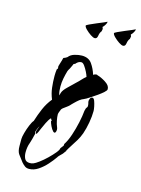

<svg xmlns="http://www.w3.org/2000/svg" viewBox="-108 -712 604 820"><g transform="rotate(15 194.5 -302.0)"><path d="M102 45Q91 45 83.5 39.5Q76 34 69 26Q56 9 47 -3Q38 -15 38 -39V-70Q38 -79 43 -97.5Q48 -116 55.5 -134Q63 -152 69 -158Q78 -187 90 -215Q102 -243 121 -266Q111 -290 108 -315.5Q105 -341 105 -367Q105 -375 105.5 -381.5Q106 -388 107 -396L110 -400L111 -401V-405Q110 -406 110 -408Q110 -412 113 -421Q116 -430 118.5 -439Q121 -448 121 -449Q121 -451 125 -452L130 -454Q131 -455 135 -457L138 -459Q147 -471 164.5 -476Q182 -481 196 -481Q226 -481 240.5 -460.5Q255 -440 263 -414Q270 -419 277 -419Q280 -419 282 -417Q298 -413 318.5 -400Q339 -387 339 -372V-370Q339 -365 329 -356Q319 -347 305.5 -337.5Q292 -328 279.5 -320Q267 -312 262 -309Q255 -305 248 -302Q244 -301 241 -298.5Q238 -296 234 -294Q229 -290 224.5 -286Q220 -282 215 -277L206 -268Q203 -265 201 -262.5Q199 -260 196 -258Q194 -256 189.5 -253Q185 -250 180 -246Q168 -238 167 -231Q166 -230 163.5 -222.5Q161 -215 161 -212Q161 -201 164 -185.5Q167 -170 173 -156Q176 -148 173 -138.5Q170 -129 162 -135Q154 -143 148 -156Q142 -169 141 -175Q140 -177 142 -178Q144 -179 142 -181L140 -183Q139 -184 139 -186Q139 -186 137 -188Q129 -180 120 -161.5Q111 -143 107 -133L101 -119Q96 -108 94 -108Q90 -108 90 -113V-114Q90 -120 93 -127L99 -143Q94 -135 90.5 -125.5Q87 -116 87 -113V-112L88 -110Q88 -109 89 -108V-104Q88 -104 88 -102Q86 -92 83 -82Q80 -72 77 -62Q70 -44 70 -20Q70 -4 76 8Q82 20 99 20Q108 20 115 17Q123 14 138.5 2.5Q154 -9 170 -24.5Q186 -40 197.5 -54Q209 -68 209 -75Q212 -80 217 -85.5Q222 -91 220 -96Q233 -116 242.5 -144.5Q252 -173 258.5 -203Q265 -233 267 -256Q269 -264 270 -267Q272 -271 273 -272L274 -273Q276 -275 276 -279Q276 -281 276 -284Q276 -287 275 -290Q273 -296 273 -301Q273 -305 276 -312Q279 -319 285 -319Q292 -319 296 -308Q300 -297 302.5 -284.5Q305 -272 305 -265Q305 -242 300 -213.5Q295 -185 287 -162Q280 -143 271.5 -129Q263 -115 252 -98L242 -82L238 -75Q237 -76 236.5 -71.5Q236 -67 234 -67Q233 -67 232.5 -65.5Q232 -64 231 -63Q226 -55 219 -49Q215 -45 211.5 -41.5Q208 -38 206 -34Q195 -18 178.5 0.5Q162 19 142.5 32Q123 45 102 45ZM146 -292 147 -294 149 -302Q152 -315 171 -333Q190 -351 202 -363Q211 -371 220 -381Q229 -391 238 -398Q236 -406 229.5 -419Q223 -432 215.5 -442.5Q208 -453 201 -453Q190 -453 181 -444L179 -442Q178 -439 175 -439L170 -436Q170 -435 169 -435V-433Q165 -424 160 -414Q157 -410 155.5 -406.5Q154 -403 153 -401Q148 -384 144.5 -366Q141 -348 141 -330Q141 -320 142 -310.5Q143 -301 146 -292ZM354 -567Q347 -567 335 -575Q323 -583 313 -593Q303 -603 303 -609Q303 -611 315.5 -617Q328 -623 345 -630Q362 -637 375 -642.5Q388 -648 389 -649V-647Q389 -643 384 -634.5Q379 -626 374 -622L377 -614L375 -603Q368 -595 366 -581Q364 -567 354 -567ZM229 -567Q222 -567 210 -575Q198 -583 188 -593Q178 -603 178 -609Q178 -611 190.5 -617Q203 -623 220 -630Q237 -637 250 -642.5Q263 -648 264 -649V-647Q264 -643 259 -634.5Q254 -626 249 -622L252 -614L250 -603Q243 -595 241 -581Q239 -567 229 -567Z"/></g></svg>

Font: Water Brush
Style: Regular
Weight: 400
Designer: Robert E. Leuschke
Foundry: Robert E. Leuschke
Version: Version 1.010; ttfautohint (v1.8.4.7-5d5b)